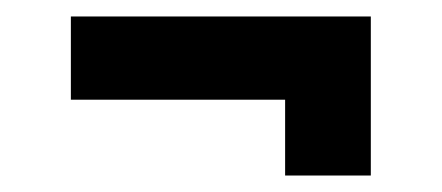

<svg xmlns="http://www.w3.org/2000/svg" viewBox="-20 -322 536 233"><path d="M66 -302V-201H326V-109H430V-302Z"/></svg>

Font: Reem Kufi
Style: Regular
Weight: 400
Designer: Khaled Hosny
Version: Version 0.007